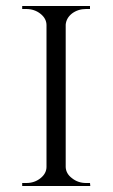

<svg xmlns="http://www.w3.org/2000/svg" viewBox="-20 -620 376 640"><path d="M54 0V-10H68Q95 -10 115 -26Q135 -42 135 -64V-536Q135 -558 115 -574Q95 -590 67 -590H54V-600H280V-590H267Q240 -590 220 -575Q201 -560 199 -538V-63Q200 -41 220 -26Q240 -10 267 -10H280L281 0Z"/></svg>

Font: Cinzel(RUS BY LYAJKA)
Style: Regular
Weight: 400
Designer: Natanael Gama
Version: Version 1.001;PS 001.001;hotconv 1.0.56;makeotf.lib2.0.21325